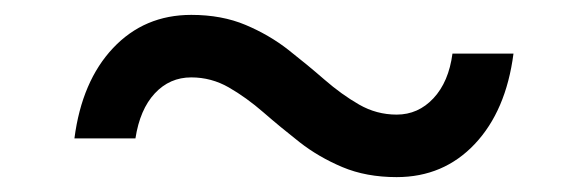

<svg xmlns="http://www.w3.org/2000/svg" viewBox="-20 -479 790 258"><path d="M513 -241Q472 -241 440 -254.5Q408 -268 382.5 -288Q357 -308 334 -328Q311 -348 287.5 -361.5Q264 -375 237 -375Q208 -375 188 -353.5Q168 -332 162 -293H80Q90 -370 132 -414.5Q174 -459 237 -459Q278 -459 310 -445.5Q342 -432 367.5 -412Q393 -392 416 -372Q439 -352 462.5 -338.5Q486 -325 513 -325Q542 -325 562.5 -347Q583 -369 588 -407H670Q660 -330 618 -285.5Q576 -241 513 -241Z"/></svg>

Font: Martian Mono SemiExpanded Light
Style: Regular
Weight: 300
Width: 6
Monospace: yes
Designer: Roman Shamin
Foundry: Evil Martians
Version: Version 0.930